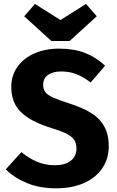

<svg xmlns="http://www.w3.org/2000/svg" viewBox="-20 -963 611 999"><path d="M287.4 -710Q364.2 -710 421.9 -687.8Q479.6 -665.6 526.8 -621L451.4 -533.6Q414.8 -562.8 377.9 -577Q341 -591.2 299.2 -591.2Q255.4 -591.2 230 -573.4Q204.6 -555.6 204.6 -522Q204.6 -499.2 215.7 -484.1Q226.8 -469 254.5 -456.2Q282.2 -443.4 340 -425Q409.8 -402.6 454 -375.4Q498.2 -348.2 522 -305.9Q545.8 -263.6 545.8 -201.6Q545.8 -137.4 512.7 -88.1Q479.6 -38.8 417.8 -11Q356 16.8 271.6 16.8Q187.2 16.8 121.8 -9.8Q56.4 -36.4 10 -81.8L91.4 -171.6Q131.6 -138.2 174.3 -120.7Q217 -103.2 266.4 -103.2Q317.8 -103.2 347.8 -126.3Q377.8 -149.4 377.8 -190.2Q377.8 -216.4 366.9 -233.8Q356 -251.2 329 -265.6Q302 -280 250.4 -295.6Q173.2 -320 126.9 -349.7Q80.6 -379.4 59.6 -418.5Q38.6 -457.6 38.6 -510.2Q38.6 -570 70.6 -615.2Q102.6 -660.4 159.3 -685.2Q216 -710 287.4 -710ZM427.6 -942.6 483.4 -878.4 342.4 -749.8H247.2L105.8 -878.4L162 -942.6L294.6 -858.6Z"/></svg>

Font: Firava
Style: Regular
Weight: 400
Designer: Carrois Corporate & Edenspiekermann AG
Foundry: Greg Finn Gibson
Version: Version 5.000